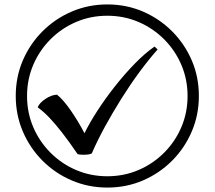

<svg xmlns="http://www.w3.org/2000/svg" viewBox="-20 -782 968 866"><path d="M355 -84Q338 -84 330 -87Q289 -147 258 -186.5Q227 -226 201.5 -252.5Q176 -279 150 -298Q158 -318 185 -336Q212 -354 237 -355Q265 -333 299 -284Q333 -235 361 -181Q384 -228 420 -283.5Q456 -339 499.5 -394Q543 -449 589 -496Q635 -543 677 -572L691 -559Q651 -514 609 -457Q567 -400 527.5 -337Q488 -274 453.5 -211Q419 -148 394 -90Q384 -84 355 -84ZM464 64Q379 64 304 32Q229 0 172 -57Q115 -114 83 -189Q51 -264 51 -349Q51 -435 83 -509.5Q115 -584 172 -641Q229 -698 304 -730Q379 -762 464 -762Q550 -762 624.5 -730Q699 -698 756 -641Q813 -584 845 -509.5Q877 -435 877 -349Q877 -264 845 -189Q813 -114 756 -57Q699 0 624.5 32Q550 64 464 64ZM464 13Q539 13 604.5 -15Q670 -43 720 -93Q770 -143 798 -208.5Q826 -274 826 -349Q826 -424 798 -489.5Q770 -555 720 -605Q670 -655 604.5 -683Q539 -711 464 -711Q389 -711 323.5 -683Q258 -655 208 -605Q158 -555 130 -489.5Q102 -424 102 -349Q102 -274 130 -208.5Q158 -143 208 -93Q258 -43 323.5 -15Q389 13 464 13Z"/></svg>

Font: telugu115
Style: Regular
Weight: 400
Designer: Jelle Bosma - Monotype Design Team
Foundry: Monotype Imaging Inc.
Version: Version 2.003